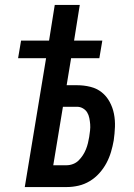

<svg xmlns="http://www.w3.org/2000/svg" viewBox="-20 -755 540 775"><path d="M80 0 166 -520H53L65 -591H178L201 -735H302L279 -591H393L381 -520H267L249 -411H292Q319 -411 345 -404.5Q371 -398 390.5 -382.5Q410 -367 422.5 -344Q435 -321 440 -295.5Q445 -270 444 -243Q443 -216 439 -188Q435 -165 428 -141.5Q421 -118 409.5 -96.5Q398 -75 381 -56Q364 -37 342.5 -24Q321 -11 297 -5.5Q273 0 250 0ZM249 -88Q262 -88 275 -93Q288 -98 297.5 -107.5Q307 -117 314.5 -128.5Q322 -140 327 -152.5Q332 -165 335 -177.5Q338 -190 340 -202Q342 -215 343.5 -228Q345 -241 344 -253.5Q343 -266 340.5 -278.5Q338 -291 332 -301Q326 -311 315 -317.5Q304 -324 291 -324H234L195 -88Z"/></svg>

Font: Iosevka Semibold Oblique
Style: Regular
Weight: 600
Italic angle: -9°
Monospace: yes
Designer: Belleve Invis
Foundry: Belleve Invis
Version: Version 32.5.0; ttfautohint (v1.8.4)